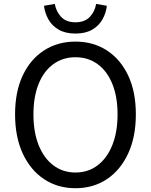

<svg xmlns="http://www.w3.org/2000/svg" viewBox="-20 -962 782 995"><path d="M371 13.4Q279.2 13.4 208.6 -33.4Q138 -80.2 98 -166.2Q58.1 -252.2 58.1 -369.3Q58.1 -487 98 -571.3Q138 -655.6 208.6 -701Q279.2 -746.4 371 -746.4Q463.3 -746.4 533.7 -700.8Q604.1 -655.2 644 -571.1Q684 -487 684 -369.3Q684 -252.2 644 -166.2Q604.1 -80.2 533.7 -33.4Q463.3 13.4 371 13.4ZM371 -68Q437.1 -68 486 -105.3Q535 -142.5 562.1 -210.1Q589.2 -277.8 589.2 -369.3Q589.2 -460.8 562.1 -527.3Q535 -593.7 486 -629.5Q437.1 -665.4 371 -665.4Q305.6 -665.4 256.3 -629.5Q207.1 -593.7 180.2 -527.3Q153.3 -460.8 153.3 -369.3Q153.3 -277.8 180.2 -210.1Q207.1 -142.5 256.3 -105.3Q305.6 -68 371 -68ZM371 -788.1Q319.5 -788.1 284.8 -807.9Q250.1 -827.7 231.4 -860.6Q212.7 -893.5 207.9 -932L264 -941.7Q270.8 -902.2 296.9 -874.4Q323.1 -846.5 371 -846.5Q419 -846.5 445.4 -874.4Q471.7 -902.2 478.1 -941.7L533.8 -932Q529.4 -893.5 510.5 -860.6Q491.6 -827.7 457.1 -807.9Q422.6 -788.1 371 -788.1Z"/></svg>

Font: Shanggu Sans SC VF
Style: Regular
Weight: 250
Designer: GuiWonder
Version: Version 1.021